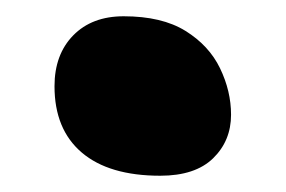

<svg xmlns="http://www.w3.org/2000/svg" viewBox="-20 -201 351 236"><path d="M177 15Q114 15 80.5 -13.5Q47 -42 47 -95Q47 -134 70 -157.5Q93 -181 132 -181Q179 -181 208 -163Q237 -145 250.5 -117Q264 -89 264 -60Q264 -28 242 -6.5Q220 15 177 15Z"/></svg>

Font: Shantell Sans Light
Style: Bold
Weight: 700
Version: Version 1.011;[c5ecc13dd]